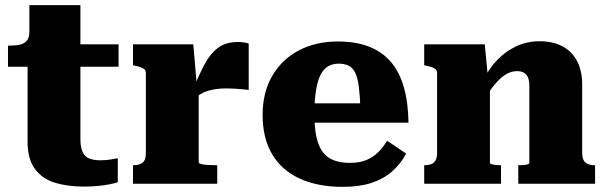

<svg xmlns="http://www.w3.org/2000/svg" viewBox="-20 -713 2351 745"><path d="M11 -454V-536H18Q41 -536 58 -540Q75 -544 84.5 -555.5Q94 -567 94 -591L211 -541H440V-454ZM292 -174Q292 -141 301 -122.5Q310 -104 327.5 -97.5Q345 -91 369 -91Q392 -91 411.5 -94.5Q431 -98 437 -99V-6Q426 -2 406 2Q386 6 360.5 8.5Q335 11 306 11Q242 11 193 -4Q144 -19 115.5 -57.5Q87 -96 87 -164V-522L94 -530V-693H292Z M945 -544V-364Q937 -365 922 -366.5Q907 -368 890 -369Q873 -370 858 -370Q838 -370 819.5 -367.5Q801 -365 785 -360Q769 -355 756 -346.5Q743 -338 731 -325L727 -360Q751 -421 773.5 -463Q796 -505 826 -527.5Q856 -550 903 -550Q918 -550 929 -548Q940 -546 945 -544ZM496 0V-72H498Q521 -72 533.5 -82Q546 -92 546 -120V-428Q546 -438 541.5 -443Q537 -448 528 -451.5Q519 -455 504 -458L496 -460V-541H730L744 -378L751 -380V-83Q751 -79 760.5 -76.5Q770 -74 785 -73Q800 -72 816 -72H823V0Z M1200 -268Q1200 -217 1208 -181Q1216 -145 1232.5 -123Q1249 -101 1275.5 -91Q1302 -81 1338 -81Q1375 -81 1401.5 -92Q1428 -103 1447.5 -122.5Q1467 -142 1482 -167L1556 -117Q1534 -76 1500.5 -47Q1467 -18 1420.5 -3Q1374 12 1310 12Q1213 12 1143 -20Q1073 -52 1036 -114.5Q999 -177 999 -267Q999 -353 1035.5 -417Q1072 -481 1138 -516.5Q1204 -552 1291 -552Q1361 -552 1412 -532Q1463 -512 1496.5 -473Q1530 -434 1547 -374.5Q1564 -315 1565 -237H1152V-312H1398L1379 -282Q1377 -339 1372.5 -375Q1368 -411 1358.5 -430.5Q1349 -450 1333 -458Q1317 -466 1295 -466Q1272 -466 1254.5 -456.5Q1237 -447 1225 -425Q1213 -403 1206.5 -364.5Q1200 -326 1200 -268Z M1626 0V-72H1628Q1643 -72 1654 -76.5Q1665 -81 1670.5 -91.5Q1676 -102 1676 -120V-428Q1676 -438 1671.5 -443Q1667 -448 1658 -451.5Q1649 -455 1634 -458L1626 -460V-541H1861L1873 -416L1881 -414V-81Q1881 -78 1887.5 -76Q1894 -74 1903 -73Q1912 -72 1920 -72H1924V0ZM2289 0H1991V-72H1994Q2002 -72 2011.5 -72.5Q2021 -73 2027.5 -75.5Q2034 -78 2034 -81V-379Q2034 -399 2029 -411.5Q2024 -424 2013.5 -430.5Q2003 -437 1985 -437Q1963 -437 1941.5 -423.5Q1920 -410 1898.5 -384Q1877 -358 1854 -317L1857 -405Q1878 -448 1910.5 -481.5Q1943 -515 1984.5 -534Q2026 -553 2073 -553Q2125 -553 2162 -533.5Q2199 -514 2219 -476.5Q2239 -439 2239 -384V-120Q2239 -102 2244.5 -91.5Q2250 -81 2261 -76.5Q2272 -72 2286 -72H2289Z"/></svg>

Font: Roboto Serif ExtraBold
Style: Regular
Weight: 800
Designer: Greg Gazdowicz
Foundry: Commercial Type
Version: Version 1.008